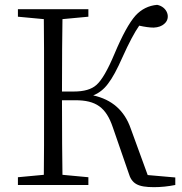

<svg xmlns="http://www.w3.org/2000/svg" viewBox="-20 -764 750 793"><path d="M616 9C645 9 674 6 704 0V-31L590 -41L520 -233C494 -308 442 -353 365 -370C388 -379 409 -395 426 -418C444 -441 464 -478 486 -528C513 -588 536 -631 555 -658C578 -653 598 -650 615 -650C634 -651 648 -656 659 -666C687 -690 671 -736 629 -744C594 -741 564 -726 540 -700C514 -671 485 -618 453 -542C425 -475 400 -432 378 -413C358 -395 327 -386 285 -386H236C236 -523 237 -622 238 -685L345 -695V-726H54V-695L161 -685C162 -620 162 -522 162 -391V-335C162 -204 162 -106 161 -42L54 -32V0H345V-32L238 -42C237 -106 236 -209 236 -350H291C376 -350 418 -321 446 -238L511 -50C524 -5 549 9 616 9Z"/></svg>

Font: AllPunType Light
Style: Regular
Weight: 300
Version: 1.0